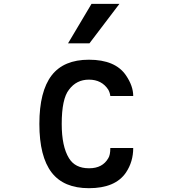

<svg xmlns="http://www.w3.org/2000/svg" viewBox="-20 -987 905 1007"><path d="M336.9 -759.8H449.2L606.4 -966.8H460ZM558.6 -210.9Q558.6 -173.8 547.9 -157.2Q517.6 -104.5 448.2 -104.5H446.3Q374 -104.5 341.8 -157.2Q303.7 -218.8 303.7 -336.9Q303.7 -468.8 341.8 -516.6Q380.9 -569.3 446.3 -569.3Q513.7 -569.3 547.9 -516.6Q556.6 -501 558.6 -483.4H678.7Q678.7 -536.1 640.6 -591.8Q585 -673.8 446.3 -673.8Q314.5 -673.8 251 -591.8Q186.5 -507.8 186.5 -336.9Q186.5 -166 251 -82Q314.5 0 446.3 0Q585 0 640.6 -82Q678.7 -138.7 678.7 -210.9Z"/></svg>

Font: OCR-B
Style: Regular
Weight: 400
Version: 1.1